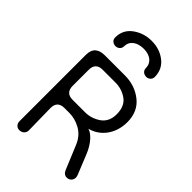

<svg xmlns="http://www.w3.org/2000/svg" viewBox="-261 -981 1097 1097"><g transform="rotate(45 288.0 -432.0)"><path d="M290 -880C247 -880 210 -868 177 -844C144 -820 128 -787 128 -746C128 -725 145 -712 165 -712C182 -712 200 -725 200 -746C200 -790 237 -816 290 -816C341 -816 376 -790 376 -746C376 -725 393 -712 413 -712C430 -712 448 -725 448 -746C448 -787 432 -820 401 -844C370 -868 333 -880 290 -880ZM115 16C139 16 155 -1 155 -21L152 -200C152 -237 171 -256 208 -256H248C279 -256 309 -248 339 -231C369 -214 391 -187 405 -152L464 -10C471 7 483 16 499 16C520 16 536 0 536 -21C536 -25 535 -30 533 -37L482 -163C458 -220 421 -260 389 -269C464 -288 520 -357 520 -453C520 -510 500 -554 461 -585C422 -616 375 -632 322 -632H160C111 -632 80 -612 80 -557V-21C80 -1 94 16 115 16ZM208 -322C171 -322 152 -341 152 -378V-509C152 -546 171 -565 208 -565H312C346 -565 377 -555 404 -536C431 -517 445 -485 445 -442C445 -402 431 -372 403 -352C374 -332 343 -322 309 -322Z"/></g></svg>

Font: Dongle Light
Style: Regular
Weight: 300
Designer: Yanghee Ryu
Foundry: Yanghee Ryu
Version: Version 2.000